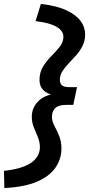

<svg xmlns="http://www.w3.org/2000/svg" viewBox="-110 -811 470 972"><path d="M-88 141 -90 54Q-26 47 14.5 30.5Q55 14 73.5 -11Q92 -36 92 -65Q92 -92 82 -116Q72 -140 61.5 -165.5Q51 -191 51 -220Q51 -269 89 -303.5Q127 -338 202 -338L197 -322Q146 -327 118 -347.5Q90 -368 90 -406Q90 -445 108 -474Q126 -503 150 -527Q174 -551 192.5 -574.5Q211 -598 211 -625Q211 -655 176 -675.5Q141 -696 70 -704L97 -791Q177 -782 226 -759Q275 -736 298 -705Q321 -674 321 -637Q321 -605 308 -579Q295 -553 276 -531.5Q257 -510 238 -490.5Q219 -471 206 -450.5Q193 -430 193 -407Q193 -389 203.5 -379.5Q214 -370 238 -370H280L261 -280H224Q186 -280 169.5 -263.5Q153 -247 153 -219Q153 -198 165 -175Q177 -152 189 -124Q201 -96 201 -59Q201 -6 170.5 38Q140 82 76.5 109Q13 136 -88 141Z"/></svg>

Font: Radio Canada Big Medium
Style: Italic
Weight: 500
Italic angle: -12°
Designer: Étienne Aubert Bonn
Foundry: Coppers and Brasses
Version: Version 1.001